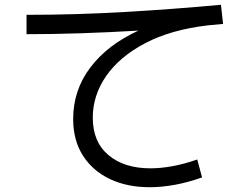

<svg xmlns="http://www.w3.org/2000/svg" viewBox="-20 -745 1040 803"><path d="M805 -78 825 -3Q766 18 711 28Q656 38 606 38Q512 38 440 4Q368 -30 327 -94Q286 -158 286 -247Q286 -368 358 -463Q430 -558 559 -617Q440 -610 322.5 -606Q205 -602 91 -602V-683Q299 -683 504 -695Q709 -707 904 -725L913 -645Q881 -642 850 -639Q695 -621 587.5 -564.5Q480 -508 424 -427Q368 -346 368 -253Q368 -151 434 -96Q500 -41 609 -41Q652 -41 701.5 -50Q751 -59 805 -78Z"/></svg>

Font: Murecho
Style: Regular
Weight: 400
Designer: Neil Summerour
Foundry: Positype
Version: Version 1.010; ttfautohint (v1.8.3)